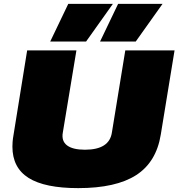

<svg xmlns="http://www.w3.org/2000/svg" viewBox="-20 -960 920 990"><path d="M383 10Q211 10 127.5 -42.5Q44 -95 44 -204Q44 -215 45 -229Q46 -243 50 -266L120 -700H374L304 -277Q296 -233 325.5 -210.5Q355 -188 418 -188Q544 -188 557 -277L626 -700H880L809 -266Q786 -124 682 -57Q578 10 383 10ZM496 -746 589 -940H818L680 -746ZM239 -746 332 -940H562L424 -746Z"/></svg>

Font: Georama Expanded Black
Style: Italic
Weight: 900
Width: 7
Italic angle: -9°
Designer: Jean-Baptiste Levee
Foundry: Production Type
Version: Version 1.000